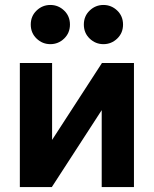

<svg xmlns="http://www.w3.org/2000/svg" viewBox="-20 -754 620 774"><path d="M190 -500V-190L391 -500H520V0H390V-310L189 0H60V-500ZM183 -576Q151 -576 127.5 -598.5Q104 -621 104 -655Q104 -689 127.5 -711.5Q151 -734 183 -734Q215 -734 238.5 -711.5Q262 -689 262 -655Q262 -621 238.5 -598.5Q215 -576 183 -576ZM397 -576Q365 -576 341.5 -598.5Q318 -621 318 -655Q318 -689 341.5 -711.5Q365 -734 397 -734Q429 -734 452.5 -711.5Q476 -689 476 -655Q476 -621 452.5 -598.5Q429 -576 397 -576Z"/></svg>

Font: NT Somic Bold
Style: Regular
Weight: 700
Designer: Ravid Balaliev — lead type designer, mastering
Michael Voronin — secret advisor, marketing
Ivan Kovalenko — best boy
Foundry: NT Type
Version: Version 0.7